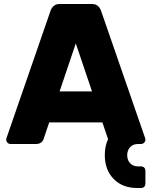

<svg xmlns="http://www.w3.org/2000/svg" viewBox="-20 -720 758 960"><path d="M703 -37Q707 -27 707 -22Q707 -13 700.5 -6.5Q694 0 685 0H670Q645 0 630.5 16Q616 32 616 56Q616 80 630.5 96Q645 112 670 112H685Q695 112 701 118Q707 124 707 134V198Q707 208 701 214Q695 220 685 220H666Q592 220 548 174.5Q504 129 504 56Q504 10 520 -23V-25L492 -108H226L198 -25Q195 -15 185.5 -7.5Q176 0 159 0H33Q24 0 17.5 -6.5Q11 -13 11 -22Q11 -27 15 -37L233 -667Q238 -681 249 -690.5Q260 -700 278 -700H440Q458 -700 469 -690.5Q480 -681 485 -667ZM440 -263 359 -503 278 -263Z"/></svg>

Font: Rubik
Style: Regular
Weight: 700
Designer: Hubert & Fischer
Foundry: Hubert & Fischer
Version: Version 1.100